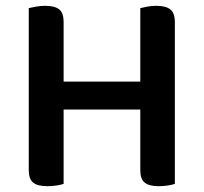

<svg xmlns="http://www.w3.org/2000/svg" viewBox="-20 -635 701 661"><path d="M79 -394H199V-2Q191 1 175.5 3.5Q160 6 143 6Q109 6 94 -6.5Q79 -19 79 -49ZM199 -261H79V-607Q87 -609 103 -612Q119 -615 135 -615Q168 -615 183.5 -603Q199 -591 199 -559ZM463 -394H582V-2Q574 1 558.5 3.5Q543 6 527 6Q493 6 478 -6.5Q463 -19 463 -49ZM582 -261H463V-607Q470 -609 486 -612Q502 -615 518 -615Q551 -615 566.5 -602.5Q582 -590 582 -558ZM529 -258H139V-354H529Z"/></svg>

Font: BalooTamma2SemiBold
Style: Regular
Weight: 600
Designer: Divya Kowshik, Shuchita Grover and Ek Type
Foundry: Ek Type
Version: Version 1.700